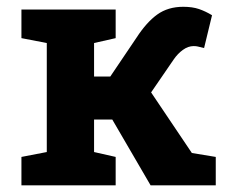

<svg xmlns="http://www.w3.org/2000/svg" viewBox="-20 -557 689 577"><path d="M44.4 0V-85.4L120.6 -100.1V-427.7L44.4 -442.4V-528.3H327.6V-442.4L262.7 -427.7V-327.1H311.5L390.6 -444.3Q420.4 -490.2 452.6 -513.4Q484.9 -536.6 530.8 -536.6Q558.1 -536.6 578.1 -529.8Q598.1 -522.9 617.2 -511.2L593.3 -412.6Q579.6 -416 574.5 -417.2Q569.3 -418.5 562 -418.5Q545.4 -418.5 529.8 -407.2Q514.2 -396 502.4 -378.9L434.1 -279.3L556.6 -97.2L628.4 -85.4V0H432.6L317.4 -197.8H262.7V-100.1L327.6 -85.4V0Z"/></svg>

Font: Roboto Slab
Style: Bold
Weight: 700
Designer: Google
Version: Version 2.000; ttfautohint (v1.8.1.43-b0c9)